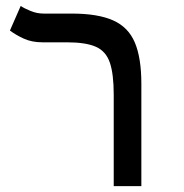

<svg xmlns="http://www.w3.org/2000/svg" viewBox="-20 -632 626 652"><path d="M460 -347.7V0H366.2V-310.1Q366.2 -380.9 353 -419.4Q339.8 -458 305.7 -473.1Q271.5 -488.3 207.5 -488.3H124.5Q88.4 -488.3 61 -500.7Q33.7 -513.2 13.7 -528.3L50.3 -611.8Q61.5 -604 83.3 -595Q105 -585.9 128.4 -585.9H223.1Q312.5 -585.9 364.3 -562.7Q416 -539.6 438 -487.3Q460 -435.1 460 -347.7Z"/></svg>

Font: Cascadia Mono PL
Style: Regular
Weight: 400
Monospace: yes
Designer: Aaron Bell
Foundry: Saja Typeworks
Version: Version 2404.023; ttfautohint (v1.8.4)